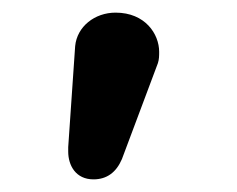

<svg xmlns="http://www.w3.org/2000/svg" viewBox="-20 -132 376 304"><path d="M230 -32C232 -38 232 -44 232 -50C232 -78 210 -112 163 -112C130 -112 102 -90 99 -59L88 101C88 103 88 105 88 108C88 130 100 152 128 152C149 152 164 141 173 120Z"/></svg>

Font: Dongle
Style: Bold
Weight: 700
Designer: Yanghee Ryu
Foundry: Yanghee Ryu
Version: Version 2.000